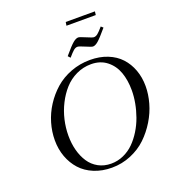

<svg xmlns="http://www.w3.org/2000/svg" viewBox="-175 -1130 1134 1268"><g transform="rotate(-20 392.5 -496.5)"><path d="M99.1 -291Q99.1 -351.1 116.7 -411.1Q134.3 -471.2 168.9 -524.9Q203.6 -578.6 251 -620.4Q298.3 -662.1 362.5 -686.5Q426.8 -710.9 498 -710.9Q565.4 -710.9 620.4 -689Q675.3 -667 710.9 -628.2Q746.6 -589.4 765.9 -536.9Q785.2 -484.4 785.2 -422.9Q785.2 -365.7 768.3 -305.7Q751.5 -245.6 717.5 -189.7Q683.6 -133.8 637.5 -89.6Q591.3 -45.4 527.6 -18.8Q463.9 7.8 393.1 7.8Q324.7 7.8 268.6 -15.4Q212.4 -38.6 175.8 -79.1Q139.2 -119.6 119.1 -173.8Q99.1 -228 99.1 -291ZM193.8 -289.1Q193.8 -233.9 206.5 -185.8Q219.2 -137.7 243.9 -100.1Q268.6 -62.5 308.1 -40.8Q347.7 -19 397.9 -19Q443.8 -19 485.1 -37.6Q526.4 -56.2 557.9 -87.4Q589.4 -118.7 614.7 -159.7Q640.1 -200.7 656.5 -246.6Q672.9 -292.5 681.4 -338.9Q689.9 -385.3 689.9 -428.2Q689.9 -499.5 669.7 -555.7Q649.4 -611.8 604.5 -647Q559.6 -682.1 495.1 -682.1Q439.5 -682.1 390.4 -658.7Q341.3 -635.3 305.9 -595.7Q270.5 -556.2 244.9 -505.4Q219.2 -454.6 206.5 -399.2Q193.8 -343.8 193.8 -289.1ZM369.1 -784.2Q418 -842.3 439.2 -859.6Q460.4 -877 476.1 -877Q486.3 -877 525.9 -859.9Q565.4 -842.8 575.2 -842.8Q588.9 -842.8 602.8 -854Q616.7 -865.2 641.1 -894L655.8 -880.9Q606.4 -822.3 585.4 -804.7Q564.5 -787.1 548.8 -787.1Q539.1 -787.1 500.2 -804Q461.4 -820.8 450.2 -820.8Q436.5 -820.8 422.6 -809.1Q408.7 -797.4 383.8 -768.1ZM430.2 -976.1 434.1 -1001H639.2L636.2 -976.1Z"/></g></svg>

Font: Dehuti Alt
Style: Bold-Italic
Weight: 700
Version: Version 1.2